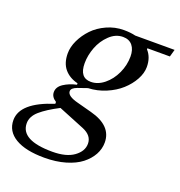

<svg xmlns="http://www.w3.org/2000/svg" viewBox="-216 -622 926 987"><g transform="rotate(20 246.5 -128.5)"><path d="M-81.1 122.1Q-81.1 25.9 92.8 -29.8V-40Q64.9 -57.6 64.9 -84Q64.9 -112.8 94.5 -132.1Q124 -151.4 164.1 -160.2V-168Q117.7 -179.2 90.8 -210.9Q64 -242.7 64 -295.9Q64 -330.6 81.5 -367.7Q99.1 -404.8 128.7 -435.8Q158.2 -466.8 202.4 -486.8Q246.6 -506.8 294.9 -506.8Q332 -506.8 358.9 -500H574.2L563 -460H439.9V-454.1Q470.2 -420.9 470.2 -368.2Q470.2 -334.5 450.7 -298.8Q431.2 -263.2 398.4 -233.6Q365.7 -204.1 319.3 -184.6Q272.9 -165 223.1 -163.1L170.9 -145Q140.1 -133.8 140.1 -116.2Q140.1 -89.4 200.2 -74.2L278.8 -53.2Q399.9 -21.5 399.9 70.8Q399.9 105.5 382.6 137.2Q365.2 168.9 332.8 194.3Q300.3 219.7 248.8 234.9Q197.3 250 133.8 250Q31.2 250 -24.9 216.6Q-81.1 183.1 -81.1 122.1ZM303.2 -472.2Q262.7 -472.2 229.5 -440.4Q196.3 -408.7 179.7 -364.7Q163.1 -320.8 163.1 -277.8Q163.1 -198.2 225.1 -198.2Q263.2 -198.2 297.6 -226.1Q332 -253.9 352.5 -298.3Q373 -342.8 373 -390.1Q373 -427.7 355 -450Q336.9 -472.2 303.2 -472.2ZM320.8 106Q320.8 61 268.1 39.1L125 -19Q59.1 15.1 23.9 45.9Q-11.2 76.7 -11.2 113.8Q-11.2 207 162.1 207Q238.3 207 279.5 177Q320.8 147 320.8 106Z"/></g></svg>

Font: Happy Times at the IKOB New Game Plus Edition
Style: Italic
Weight: 400
Italic angle: -16°
Designer: Lucas Le Bihan
Foundry: Lucas Le Bihan
Version: Version 1.000;PS 1.0;hotconv 1.0.88;makeotf.lib2.5.647800